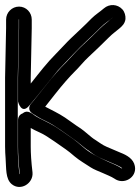

<svg xmlns="http://www.w3.org/2000/svg" viewBox="-21 -683 552 756"><path d="M54 -657C26 -657 3 -634 3 -606V-572L-1 -377V-106C-1 -89 0 -74 1 -60C4 -20 0 21 25 42C60 71 111 39 107 -4C102 -46 100 -79 100 -106V-179C108 -174 121 -168 136 -161C154 -153 173 -140 195 -125C236 -96 243 -93 273 -67C292 -51 315 -38 336 -24C348 -16 369 -8 383 -2C394 3 419 13 429 20C466 47 519 16 510 -29C505 -57 479 -72 453 -82C436 -89 417 -97 399 -105C382 -112 369 -123 353 -133C339 -141 311 -168 297 -177C272 -193 266 -199 235 -220C208 -238 183 -249 157 -263C166 -274 178 -290 194 -310C227 -352 254 -382 272 -400C289 -416 311 -444 328 -459C354 -483 383 -511 409 -537C423 -551 434 -558 448 -570C459 -579 471 -590 473 -608C474 -621 470 -636 461 -646C442 -667 410 -669 388 -650C372 -636 355 -626 339 -610C313 -583 285 -558 258 -532C240 -515 218 -490 200 -472C163 -435 135 -398 100 -354V-377L104 -572V-606C104 -634 82 -657 54 -657ZM53 -607H54V-606V-572L50 -377V-283C50 -283 63 -230 94 -267C129 -308 175 -367 208 -407C229 -430 245 -445 266 -468C301 -506 339 -538 375 -575C391 -591 404 -598 420 -612C421 -613 423 -614 423 -614C421 -612 416 -609 414 -607C402 -595 387 -585 374 -572C349 -547 321 -520 295 -496C278 -480 255 -453 238 -436C217 -416 189 -384 155 -341C121 -298 103 -276 100 -273C94 -265 88 -248 107 -236C123 -226 134 -218 158 -207C195 -190 240 -155 269 -135C285 -125 312 -99 328 -90C334 -86 338 -82 340 -81C358 -67 383 -57 404 -48C419 -41 457 -27 460 -20C460 -20 459 -19 458 -20C444 -30 419 -40 403 -47C366 -64 333 -80 305 -105C273 -133 267 -136 224 -166C200 -183 178 -196 157 -206C138 -215 125 -222 119 -226C106 -235 88 -252 70 -238C69 -237 68 -236 67 -236C56 -232 50 -221 50 -212V-106C50 -77 52 -40 57 2L56 3C56 2 55 0 55 -2C51 -35 49 -68 49 -106V-377L53 -572V-606Z"/></svg>

Font: AppleStorm
Style: CBo
Weight: 400
Foundry: Cannot Into Space Fonts
Version: Version 1.01